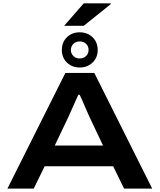

<svg xmlns="http://www.w3.org/2000/svg" viewBox="-20 -1120 948 1140"><path d="M360.8 -966.8 477.1 -1100.1H637.2V-1095.2L477.1 -966.8ZM453.1 -719.2Q407.2 -719.2 377.2 -748.8Q347.2 -778.3 347.2 -823.2Q347.2 -869.1 377.2 -898.7Q407.2 -928.2 453.1 -928.2Q499.5 -928.2 529.8 -898.7Q560.1 -869.1 560.1 -823.2Q560.1 -778.3 529.8 -748.8Q499.5 -719.2 453.1 -719.2ZM453.1 -772.9Q476.1 -772.9 491 -787.4Q505.9 -801.8 505.9 -823.2Q505.9 -845.7 491 -859.9Q476.1 -874 453.1 -874Q430.7 -874 415.8 -859.6Q400.9 -845.2 400.9 -823.2Q400.9 -801.8 415.8 -787.4Q430.7 -772.9 453.1 -772.9ZM23.9 0 368.2 -687H540L883.8 0H716.8L651.9 -132.8H245.1L180.2 0ZM305.2 -255.9H591.8L512.2 -423.8Q506.3 -436 491.9 -469.5Q477.5 -502.9 466.1 -529.3Q454.6 -555.7 453.1 -557.1H444.8Q391.6 -436 384.8 -422.9Z"/></svg>

Font: Archivo Expanded SemiBold
Style: Regular
Weight: 600
Width: 7
Designer: Hector Gatti
Foundry: Omnibus-Type
Version: Version 2.001